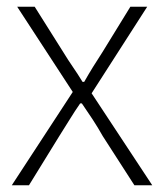

<svg xmlns="http://www.w3.org/2000/svg" viewBox="-20 -550 487 570"><path d="M15 0 196 -277 31 -530H83L168 -395Q182 -372 196.5 -351Q211 -330 225 -307H230Q243 -330 256 -351Q269 -372 284 -395L367 -530H417L252 -273L432 0H379L285 -146Q271 -171 255 -195.5Q239 -220 223 -243H218Q202 -220 187 -195.5Q172 -171 156 -146L66 0Z"/></svg>

Font: Noto Sans TC Thin ExtraLight
Style: Regular
Weight: 250
Version: Version 2.004-H2;hotconv 1.0.118;makeotfexe 2.5.65603